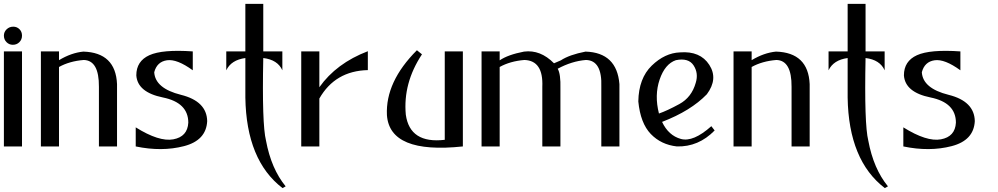

<svg xmlns="http://www.w3.org/2000/svg" viewBox="-20 -752 5124 986"><path d="M0 0V-488H93V0ZM0 -569C0 -555.7 4.5 -544.5 13.5 -535.5C22.5 -526.5 33.3 -522 46 -522C59.3 -522 70.5 -526.5 79.5 -535.5C88.5 -544.5 93 -555.7 93 -569C93 -582.3 88.7 -593.3 80 -602C71.3 -610.7 60.7 -615 48 -615C34.7 -615 23.3 -610.5 14 -601.5C4.7 -592.5 0 -581.7 0 -569Z M283 -443C325 -468.3 366.7 -483 408 -487C518.7 -483.7 576.3 -428 581 -320V0H488V-306C488.7 -396.7 462.7 -442.7 410 -444C361.3 -440 319 -428 283 -408V0H190V-488H283Z M970 -488C866 -495.3 791.7 -488.8 747 -468.5C702.3 -448.2 680 -413.7 680 -365C684 -307 729.5 -269.2 816.5 -251.5C903.5 -233.8 947 -190.7 947 -122C944.3 -74 918.7 -45.5 870 -36.5C821.3 -27.5 757 -48 677 -98V0C766.3 18.7 849 18.2 925 -1.5C1001 -21.2 1040.7 -64 1044 -130C1042.7 -198 997.8 -243 909.5 -265C821.2 -287 775.3 -325.7 772 -381C781.3 -417 803.2 -437.5 837.5 -442.5C871.8 -447.5 916 -430.3 970 -391Z M1447 205C1397.7 145 1364 66.7 1346 -30C1332 -86.7 1327.3 -228 1332 -454C1381.3 -448 1414 -427 1430 -391V-488H1332V-732H1240V-488H1142V-391C1158.7 -426.3 1191.3 -447.3 1240 -454V-251C1243.3 -35.7 1307 119.3 1431 214Z M1527 -488H1620V-304C1678 -386 1761 -447.7 1869 -489V-392C1757 -389.3 1674 -340.7 1620 -246V0H1527Z M1967 -161C1961.7 -275 2013 -386 2121 -494L2147 -473C2081.7 -374.3 2054 -271 2064 -163C2078 -63 2144.7 -20 2264 -34V-488H2357V0C2106.3 26.7 1976.3 -27 1967 -161Z M2860 -442C2889.3 -461.3 2931.7 -476.3 2987 -487C3094.3 -483.7 3152.3 -428 3161 -320V0H3068V-306C3071.3 -396.7 3045 -442.7 2989 -444C2940.3 -440 2892 -425 2844 -399C2854.7 -381 2859.3 -347 2858 -297V0H2765V-306C2769 -396 2738.3 -442 2673 -444C2624.3 -440 2582 -428 2546 -408V0H2453V-488H2546V-442C2574 -461.3 2615.7 -476.3 2671 -487C2727 -494.3 2778.3 -474.3 2825 -427Z M3327 -415C3371.7 -458.3 3420 -481 3472 -483C3541.3 -488.3 3591.5 -467 3622.5 -419C3653.5 -371 3649.3 -320.7 3610 -268C3555.3 -211.3 3478.7 -164 3380 -126C3402 -79.3 3434.2 -50.2 3476.5 -38.5C3518.8 -26.8 3571 -48.7 3633 -104L3650 -82C3594.7 -25.3 3530 2 3456 0C3402 -6 3357.3 -27.3 3322 -64C3286.7 -100.7 3265.3 -156.3 3258 -231C3259.3 -310.3 3282.3 -371.7 3327 -415ZM3542 -416C3524.7 -442.7 3494.3 -451.7 3451 -443C3413.7 -430.3 3385.8 -397.2 3367.5 -343.5C3349.2 -289.8 3348 -231.7 3364 -169C3391.3 -178.3 3426.2 -194.5 3468.5 -217.5C3510.8 -240.5 3539 -277 3553 -327C3563 -359.7 3559.3 -389.3 3542 -416Z M3840 -443C3882 -468.3 3923.7 -483 3965 -487C4075.7 -483.7 4133.3 -428 4138 -320V0H4045V-306C4045.7 -396.7 4019.7 -442.7 3967 -444C3918.3 -440 3876 -428 3840 -408V0H3747V-488H3840Z M4540 205C4490.7 145 4457 66.7 4439 -30C4425 -86.7 4420.3 -228 4425 -454C4474.3 -448 4507 -427 4523 -391V-488H4425V-732H4333V-488H4235V-391C4251.7 -426.3 4284.3 -447.3 4333 -454V-251C4336.3 -35.7 4400 119.3 4524 214Z M4912 -488C4808 -495.3 4733.7 -488.8 4689 -468.5C4644.3 -448.2 4622 -413.7 4622 -365C4626 -307 4671.5 -269.2 4758.5 -251.5C4845.5 -233.8 4889 -190.7 4889 -122C4886.3 -74 4860.7 -45.5 4812 -36.5C4763.3 -27.5 4699 -48 4619 -98V0C4708.3 18.7 4791 18.2 4867 -1.5C4943 -21.2 4982.7 -64 4986 -130C4984.7 -198 4939.8 -243 4851.5 -265C4763.2 -287 4717.3 -325.7 4714 -381C4723.3 -417 4745.2 -437.5 4779.5 -442.5C4813.8 -447.5 4858 -430.3 4912 -391Z"/></svg>

Font: Neocyr
Style: Regular
Weight: 400
Designer: Viktar Palstsiuk <vipals@gmail.com>
Version: 1.00